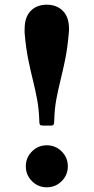

<svg xmlns="http://www.w3.org/2000/svg" viewBox="-20 -783 399 818"><path d="M273 -641.5Q267.5 -578 257.8 -530.2Q248 -482.5 237.8 -441.5Q227.5 -400.5 219.8 -358.8Q212 -317 211 -265.5Q210.5 -256.5 208.5 -252.2Q206.5 -248 196.5 -248H163.5Q152.5 -248 150 -252Q147.5 -256 147.5 -266Q146 -317 138.2 -358.8Q130.5 -400.5 120.2 -441.5Q110 -482.5 100.2 -530.2Q90.5 -578 85 -641.5Q84.5 -647 84.8 -651.5Q85 -656 85 -660.5Q85 -710 110.8 -736.5Q136.5 -763 179 -763Q222 -763 248 -736.5Q274 -710 274 -660.5Q274 -656 273.8 -651.5Q273.5 -647 273 -641.5ZM90 -74.5Q90 -111.5 116.2 -137.8Q142.5 -164 179.5 -164Q216.5 -164 242.8 -137.8Q269 -111.5 269 -74.5Q269 -37.5 242.8 -11.2Q216.5 15 179.5 15Q142.5 15 116.2 -11.2Q90 -37.5 90 -74.5Z"/></svg>

Font: Besley* Condensed
Style: Bold
Weight: 700
Width: 3
Designer: Owen Earl
Foundry: indestructible type*
Version: Version 3.000; ttfautohint (v1.8.3)